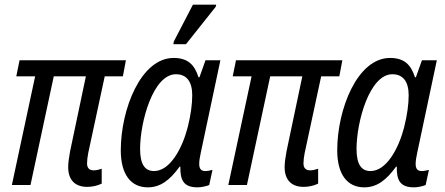

<svg xmlns="http://www.w3.org/2000/svg" viewBox="-20 -795 1913 825"><path d="M355 8C376 8 399 3 417 -6V-70C408 -67 395 -63 383 -63C364 -63 354 -73 354 -93C354 -105 356 -121 359 -137L430 -467H508L521 -536H64L50 -467H131L31 0H111L211 -467H349L281 -144C276 -117 273 -94 273 -77C273 -21 303 8 355 8Z M725 -605H779L907 -766L909 -775H809L727 -617ZM615 10C669 10 709 -20 752 -79H755C754 -23 767 10 829 10C845 10 868 5 879 0L893 -65C881 -62 871 -60 862 -60C843 -60 836 -71 836 -91C836 -105 839 -121 843 -140L927 -536H863L837 -463H833C816 -517 787 -546 726 -546C585 -546 499 -325 499 -149C499 -46 542 10 615 10ZM642 -60C602 -60 582 -90 582 -155C582 -272 638 -476 736 -476C782 -476 806 -444 806 -386C806 -348 800 -301 786 -246C762 -155 710 -60 642 -60Z M1285 8C1306 8 1329 3 1347 -6V-70C1338 -67 1325 -63 1313 -63C1294 -63 1284 -73 1284 -93C1284 -105 1286 -121 1289 -137L1360 -467H1438L1451 -536H994L980 -467H1061L961 0H1041L1141 -467H1279L1211 -144C1206 -117 1203 -94 1203 -77C1203 -21 1233 8 1285 8Z M1545 10C1599 10 1639 -20 1682 -79H1685C1684 -23 1697 10 1759 10C1775 10 1798 5 1809 0L1823 -65C1811 -62 1801 -60 1792 -60C1773 -60 1766 -71 1766 -91C1766 -105 1769 -121 1773 -140L1857 -536H1793L1767 -463H1763C1746 -517 1717 -546 1656 -546C1515 -546 1429 -325 1429 -149C1429 -46 1472 10 1545 10ZM1572 -60C1532 -60 1512 -90 1512 -155C1512 -272 1568 -476 1666 -476C1712 -476 1736 -444 1736 -386C1736 -348 1730 -301 1716 -246C1692 -155 1640 -60 1572 -60Z"/></svg>

Font: Noto Sans Condensed
Style: Italic
Weight: 400
Width: 3
Italic angle: -12°
Designer: Monotype Design Team
Foundry: Monotype Imaging Inc.
Version: Version 2.013